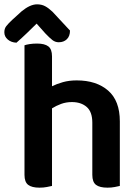

<svg xmlns="http://www.w3.org/2000/svg" viewBox="-47 -859 638 886"><path d="M193 -1Q184 1 169 4Q154 7 135 7Q100 7 83 -6Q66 -19 66 -52V-650Q74 -653 89.5 -655.5Q105 -658 124 -658Q159 -658 176 -645Q193 -632 193 -599V-461Q215 -472 243.5 -480Q272 -488 307 -488Q398 -488 452 -441Q506 -394 506 -299V-1Q498 1 482.5 4Q467 7 449 7Q413 7 396 -6Q379 -19 379 -52V-293Q379 -343 353 -365.5Q327 -388 285 -388Q258 -388 235 -379.5Q212 -371 193 -359ZM122 -750Q102 -730 78 -707Q54 -684 29 -662Q5 -663 -11 -676.5Q-27 -690 -27 -710Q-27 -727 -18 -738.5Q-9 -750 9 -767L53 -807Q92 -839 124 -839Q145 -839 161 -830.5Q177 -822 195 -805L276 -718Q276 -692 261.5 -678Q247 -664 224 -664Q208 -664 195 -674Q182 -684 162 -705Z"/></svg>

Font: Baloo 2 Latin SemiBold
Style: Regular
Weight: 400
Designer: Sarang Kulkarni and Ek Type
Foundry: Ek Type
Version: Version 1.001